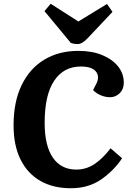

<svg xmlns="http://www.w3.org/2000/svg" viewBox="-20 -985 699 1019"><path d="M492 -542Q510 -580 488.5 -606Q467 -632 409 -632Q318 -632 267.5 -556.5Q217 -481 217 -333Q217 -212 260.5 -148.5Q304 -85 385 -85Q437 -85 481 -114Q525 -143 567 -198L628 -145Q583 -78 516 -32Q449 14 356 14Q262 14 194 -25Q126 -64 89 -138.5Q52 -213 52 -320Q52 -444 94.5 -532.5Q137 -621 214.5 -668Q292 -715 396 -715Q469 -715 523 -692.5Q577 -670 607 -632Q637 -594 637 -546Q637 -512 615.5 -490.5Q594 -469 564 -469Q540 -469 515.5 -479Q491 -489 474 -507ZM216 -926 249 -965 396 -871 548 -964 577 -922 445 -782Q416 -751 391 -751Q373 -751 356 -757Z"/></svg>

Font: Literata 12pt
Style: Bold Italic
Weight: 700
Italic angle: -2°
Designer: Latin by Veronika Burian and Jose Scaglione. Greek by Irene Vlachou. Cyrillic by Vera Evstafieva
Foundry: TypeTogether
Version: Version 3.002